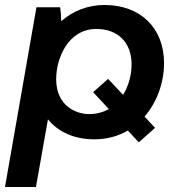

<svg xmlns="http://www.w3.org/2000/svg" viewBox="-26 -549 726 769"><path d="M530 21 595 -37 553 -82C603 -140 631 -218 631 -297C631 -435 538 -529 393 -529C325 -529 266 -505 219 -464C219 -486 217 -508 215 -520H120L-6 200H118L166 -71C207 -21 270 9 352 9C403 9 448 -4 486 -26ZM331 -92C281 -92 199 -123 199 -232C199 -316 247 -433 360 -433C447 -433 501 -378 501 -291C501 -251 490 -206 467 -169L407 -233L347 -180L410 -112C388 -100 361 -92 331 -92Z"/></svg>

Font: Fixel Display SemiBold
Style: Italic
Weight: 600
Italic angle: -10°
Designer: AlfaBravo + MacPaw
Foundry: Kyrylo Tkachov, Marchela Mozhyna, Serhii Makarenko, Maria Weinstein, Zakhar Kryvoshyya
Version: Version 1.210;Glyphs 3.2 (3217)